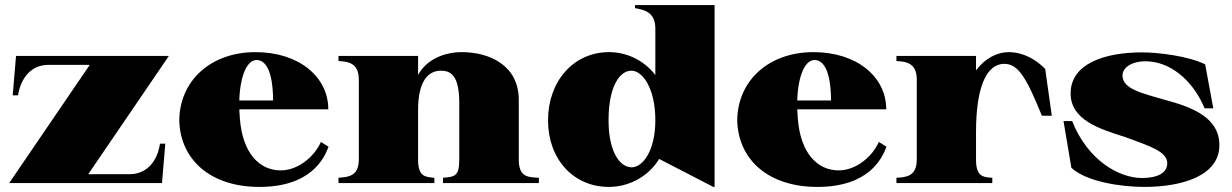

<svg xmlns="http://www.w3.org/2000/svg" viewBox="-20 -720 4844 755"><path d="M16 0H617L630 -155H609C600 -91 561 -35 489 -35H327L644 -500H43L30 -345H51C61 -409 99 -465 171 -465H333Z M1000 15C1201 15 1254 -95 1272 -143L1242 -162C1215 -102 1151 -50 1084 -50C1002 -50 933 -115 923 -257L921 -290H1271C1271 -419 1154 -515 985 -515C807 -515 685 -401 685 -244C690 -93 806 15 1000 15ZM921 -325C924 -421 951 -484 989 -484C1023 -484 1053 -445 1054 -325Z M2020 -93V-327C2020 -463 1905 -515 1796 -515C1725 -515 1656 -485 1624 -425V-500H1311V-480C1350 -478 1391 -472 1391 -407V-93C1391 -26 1349 -24 1311 -21V0H1688V-21C1652 -24 1624 -25 1624 -93V-287C1624 -405 1666 -442 1714 -442C1752 -442 1786 -424 1786 -315V-93C1786 -26 1768 -25 1722 -21V0H2099V-21C2053 -23 2020 -25 2020 -93Z M2374 15C2454 15 2530 -26 2572 -95L2785 15H2790V-700H2477V-688C2515 -681 2557 -672 2557 -607V-425C2513 -482 2446 -515 2375 -515C2234 -515 2135 -399 2135 -247C2135 -94 2235 15 2374 15ZM2464 -62C2418 -62 2373 -122 2373 -247C2373 -381 2417 -442 2463 -442C2506 -442 2557 -374 2557 -247C2557 -125 2506 -62 2464 -62Z M3194 15C3395 15 3448 -95 3466 -143L3436 -162C3409 -102 3345 -50 3278 -50C3196 -50 3127 -115 3117 -257L3115 -290H3465C3465 -419 3348 -515 3179 -515C3001 -515 2879 -401 2879 -244C2884 -93 3000 15 3194 15ZM3115 -325C3118 -421 3145 -484 3183 -484C3217 -484 3247 -445 3248 -325Z M3818 -93V-202C3818 -374 3858 -469 3929 -469C3985 -469 4017 -412 4077 -265H4116L4090 -449C4054 -486 4004 -515 3946 -515C3902 -515 3853 -491 3818 -443V-500H3505V-480C3544 -478 3585 -472 3585 -407V-93C3585 -26 3543 -23 3505 -21V0H3882V-21C3846 -23 3818 -25 3818 -93Z M4480 15C4631 15 4775 -30 4775 -149C4775 -259 4666 -299 4562 -327C4474 -353 4394 -369 4394 -423C4394 -453 4428 -479 4485 -479C4577 -479 4668 -410 4717 -294H4751L4719 -467C4654 -499 4538 -514 4470 -514C4323 -514 4190 -469 4190 -353C4190 -250 4299 -214 4405 -181C4499 -146 4570 -125 4570 -78C4570 -40 4532 -20 4470 -20C4383 -20 4258 -87 4196 -244H4162L4193 -60C4252 -6 4385 15 4480 15Z"/></svg>

Font: Sprat Black
Style: Regular
Weight: 900
Designer: Ethan Nakache
Foundry: Collletttivo
Version: Version 2.000;Glyphs 3.2 (3217)